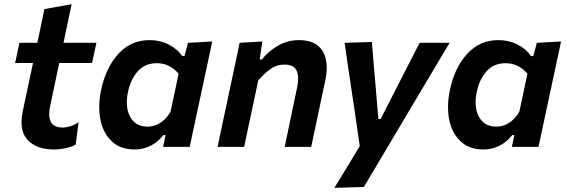

<svg xmlns="http://www.w3.org/2000/svg" viewBox="-20 -703 2714 919"><path d="M239 12.5Q155.5 12.5 112.5 -33Q83 -64.5 83 -118Q83 -142 89 -171Q101.5 -229.5 113 -284Q124.5 -338 138 -401.5H52.5L73 -498H158.5Q167.5 -541.5 176 -580Q184 -618.5 192.5 -659.5L323 -683Q312.5 -633.5 303.5 -591.5Q294.5 -549 284 -498H441.5L420.5 -401.5H263.5L220.5 -197.5Q215.5 -174.5 215.5 -157Q215.5 -92.5 279 -92.5Q296 -92.5 316 -98.5Q336 -104.5 356 -118L342.5 -11.5Q327.5 -1.5 297 5.5Q266.5 12.5 239 12.5Z M625.5 12.5Q555 12.5 514 -27.5Q455 -84 455 -190.5Q455 -229.5 464 -272.5Q486.5 -379.5 546.5 -445.2Q606.5 -511 695.5 -511Q746 -511 787.5 -490Q829 -469 852 -434.5H863L880 -498L996 -504.5L888 0H760.5L772.5 -56.5H762.5Q733.5 -20.5 698 -4Q662.5 12.5 625.5 12.5ZM686 -97Q697.5 -97 707.5 -99Q762.5 -110 796.5 -169L835 -350Q792.5 -400.5 730.5 -400.5Q673 -400.5 638.8 -361Q604.5 -321.5 592.5 -262.5Q587 -238 587 -215Q587 -153 621 -120.5Q645 -97 686 -97Z M1021.5 0Q1033 -53.5 1043.5 -105Q1054.5 -155.5 1067.5 -217L1078 -267Q1089 -318.5 1101.5 -377Q1114 -435.5 1127 -498L1235.5 -504.5L1223 -418.5H1234Q1261.5 -455 1308.2 -483Q1355 -511 1411 -511Q1492 -511 1524 -459Q1544 -426 1544 -379Q1544 -351 1537 -318Q1532.5 -297 1527 -271.5Q1521.5 -246 1515.5 -217Q1502.5 -155.5 1491.8 -104.8Q1481 -54 1469.5 0H1342.5Q1354 -54.5 1364.5 -104Q1374.5 -153.5 1386.5 -210.5L1402 -283.5Q1407 -307 1407 -326Q1407 -348.5 1400 -364.5Q1387 -394 1341.5 -394Q1304 -394 1274 -372.2Q1244 -350.5 1216 -318L1193.5 -211Q1181 -153.5 1170.5 -103.8Q1160 -54 1148.5 0Z M1580.5 196Q1610 147.5 1641.5 96.5Q1672.5 45 1702 -4Q1695.5 -50 1688.5 -97Q1681.5 -143.5 1675 -189.5L1661.5 -279.5Q1653.5 -333 1645.2 -388.8Q1637 -444.5 1629.5 -498L1760 -502Q1764.5 -444.5 1769.2 -389.2Q1774 -334 1779 -276.5L1791 -133.5H1802L1875 -276.5Q1904 -333 1932 -387.5Q1960 -441.5 1988.5 -498H2132Q2108 -458 2085.8 -420.5Q2063.5 -383 2037 -338.5Q2010.5 -293.5 1973 -231L1889.5 -90.5Q1833 4.5 1793.5 71.2Q1754 138 1721.5 192Z M2295 12.5Q2224.5 12.5 2183.5 -27.5Q2124.5 -84 2124.5 -190.5Q2124.5 -229.5 2133.5 -272.5Q2156 -379.5 2216 -445.2Q2276 -511 2365 -511Q2415.5 -511 2457 -490Q2498.5 -469 2521.5 -434.5H2532.5L2549.5 -498L2665.5 -504.5L2557.5 0H2430L2442 -56.5H2432Q2403 -20.5 2367.5 -4Q2332 12.5 2295 12.5ZM2355.5 -97Q2367 -97 2377 -99Q2432 -110 2466 -169L2504.5 -350Q2462 -400.5 2400 -400.5Q2342.5 -400.5 2308.2 -361Q2274 -321.5 2262 -262.5Q2256.5 -238 2256.5 -215Q2256.5 -153 2290.5 -120.5Q2314.5 -97 2355.5 -97Z"/></svg>

Font: Heraclito SemiBold
Style: Italic
Weight: 600
Italic angle: -12°
Designer: Kostas Bartsokas (font) & Cristiano Sobral (main changes)
Foundry: Kostas Bartsokas (font) & Cristiano Sobral (main changes)
Version: Version 1.00;July 8, 2020;FontCreator 13.0.0.2655 64-bit